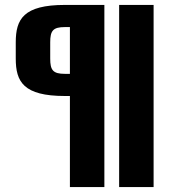

<svg xmlns="http://www.w3.org/2000/svg" viewBox="-20 -720 710 780"><path d="M404 40V-700H244C75 -700 44 -642 44 -548V-482C44 -388 75 -330 244 -330H264V40ZM184 -482V-548C184 -595 195 -610 244 -610H264V-420H244C195 -420 184 -435 184 -482ZM604 40V-700H464V40Z"/></svg>

Font: Tanklager Original
Style: Regular
Weight: 400
Designer: Ariel Martín Pérez
Foundry: Tunera Type Foundry
Version: Version 1.000;Glyphs 3.3 (3310)